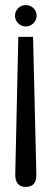

<svg xmlns="http://www.w3.org/2000/svg" viewBox="-20 -735 204 755"><path d="M123 -47 110 -590H52L40 -48Q40 -24 50.5 -12Q61 0 81 0Q102 0 112.5 -11.5Q123 -23 123 -47ZM124 -673Q124 -691 111.5 -703Q99 -715 81 -715Q64 -715 51.5 -703Q39 -691 39 -673Q39 -656 51.5 -643.5Q64 -631 81 -631Q99 -631 111.5 -643.5Q124 -656 124 -673Z"/></svg>

Font: Advent Pro Medium
Style: Regular
Weight: 500
Designer: VivaRado, Andreas Kalpakidis
Foundry: VivaRado, Andreas Kalpakidis
Version: Version 3.000